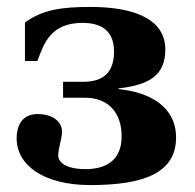

<svg xmlns="http://www.w3.org/2000/svg" viewBox="-20 -522 562 554"><path d="M28 -123C28 -47 103 12 241 12C395 12 488 -23 488 -125C488 -216 410 -256 322 -265V-267C415 -277 457 -308 457 -379C457 -473 355 -502 241 -502C158 -502 102 -494 52 -457V-346H88C107 -399 128 -456 218 -456C284 -456 309 -423 309 -373C309 -323 287 -286 221 -286H162V-240H225C296 -240 331 -193 331 -129C331 -57 283 -34 227 -34C170 -34 148 -54 148 -73C148 -92 159 -124 159 -142C159 -175 126 -193 89 -193C40 -193 28 -154 28 -123Z"/></svg>

Font: Heuristica
Style: Bold
Weight: 700
Version: Version 1.0.1